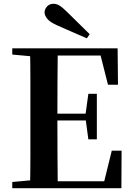

<svg xmlns="http://www.w3.org/2000/svg" viewBox="-20 -997 706 1017"><path d="M455 -816 440 -794Q400 -811 359.5 -829Q319 -847 280 -864Q243 -881 229.5 -898.5Q216 -916 216 -931Q216 -948 229 -962.5Q242 -977 264 -977Q280 -977 296 -967Q312 -957 336 -933Q364 -906 394 -876Q424 -846 455 -816ZM45 0V-33L198 -47H213V0ZM139 0Q141 -85 141 -171.5Q141 -258 141 -346V-394Q141 -481 141 -567.5Q141 -654 139 -741H286Q285 -656 284.5 -568Q284 -480 284 -387V-359Q284 -263 284.5 -175Q285 -87 286 0ZM213 0V-37H595L524 -4L572 -199H624L623 0ZM213 -359V-395H459V-359ZM448 -259 433 -370V-391L448 -500H493V-259ZM45 -708V-741H213V-694H198ZM552 -548 504 -738 575 -703H213V-741H603L605 -548Z"/></svg>

Font: Noto Serif TC
Style: Bold
Weight: 700
Designer: Ryoko NISHIZUKA 西塚涼子 (kana & ideographs); Frank Grießhammer (Latin, Greek & Cyrillic); Wenlong ZHANG 张文龙 (bopomofo); San
Foundry: Adobe
Version: Version 2.002-H1;hotconv 1.1.0;makeotfexe 2.6.0